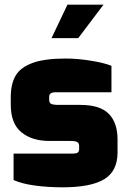

<svg xmlns="http://www.w3.org/2000/svg" viewBox="-20 -794 548 820"><path d="M38 -25V-138H288Q306 -138 312 -142.5Q318 -147 318 -158V-171Q318 -182 310.5 -187Q303 -192 281 -192H191Q117 -192 71.5 -229Q26 -266 26 -347V-380Q26 -435 46.5 -470.5Q67 -506 118.5 -525Q170 -544 260 -544Q312 -544 369.5 -534.5Q427 -525 456 -513V-400H219Q204 -400 197 -395.5Q190 -391 190 -380V-367Q190 -355 198.5 -350.5Q207 -346 230 -346H323Q407 -346 444.5 -308Q482 -270 482 -198V-143Q482 -63 425 -28.5Q368 6 247 6Q185 6 129.5 -1.5Q74 -9 38 -25ZM268 -774H422L314 -631H200Z"/></svg>

Font: Exo Black
Style: Regular
Weight: 900
Designer: Natanael Gama
Foundry: Natanael Gama
Version: Version 1.500; ttfautohint (v1.6)